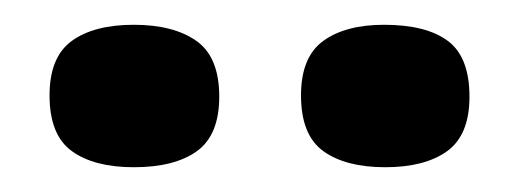

<svg xmlns="http://www.w3.org/2000/svg" viewBox="-20 -722 419 155"><path d="M291 -587Q259 -587 241 -600Q223 -613 223 -645Q223 -676 241 -689Q259 -702 290 -702Q324 -702 341.5 -689Q359 -676 359 -644Q359 -613 341 -600Q323 -587 291 -587ZM88 -587Q56 -587 38 -600Q20 -613 20 -645Q20 -676 38 -689Q56 -702 88 -702Q120 -702 138.5 -689Q157 -676 157 -644Q157 -613 139 -600Q121 -587 88 -587Z"/></svg>

Font: Bricolage Grotesque 72pt SemiBold
Style: Regular
Weight: 600
Version: Version 1.001;gftools[0.9.33.dev8+g029e19f]